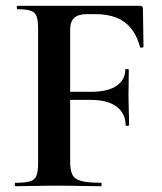

<svg xmlns="http://www.w3.org/2000/svg" viewBox="-20 -645 562 665"><path d="M34 0Q31 0 31 -6Q31 -12 34 -12Q68 -12 84.5 -17Q101 -22 106.5 -37Q112 -52 112 -81V-544Q112 -573 107 -587.5Q102 -602 87 -607.5Q72 -613 41 -613Q38 -613 38 -619Q38 -625 41 -625H465Q475 -625 475 -616L477 -483Q477 -481 472 -480Q467 -479 465 -482Q449 -541 411 -568.5Q373 -596 311 -596H281Q251 -596 237 -583Q223 -570 223 -543V-85Q223 -55 231 -39.5Q239 -24 262 -18Q285 -12 330 -12Q332 -12 332 -6Q332 0 330 0Q296 0 256.5 -1Q217 -2 164 -2Q128 -2 94 -1Q60 0 34 0ZM415 -212Q415 -252 384 -275.5Q353 -299 294 -299H170V-327H295Q354 -327 384 -348Q414 -369 414 -404Q414 -406 420 -406Q426 -406 426 -404Q426 -370 425.5 -351.5Q425 -333 425 -313Q425 -288 426 -264Q427 -240 427 -212Q427 -209 421 -209Q415 -209 415 -212Z"/></svg>

Font: Cormorant Garamond Light
Style: Regular
Weight: 300
Designer: Christian Thalmann (Catharsis Fonts)
Foundry: Catharsis Fonts
Version: Version 4.001